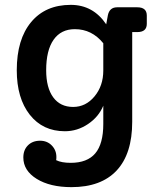

<svg xmlns="http://www.w3.org/2000/svg" viewBox="-20 -530 657 790"><path d="M545 -500Q584 -500 584 -466V-432Q584 -398 545 -398H524V-29Q524 103 460 171.5Q396 240 274 240Q186 240 131 206Q76 172 76 118Q76 87 95 68Q114 49 145 49Q174 49 193 68.5Q212 88 212 116Q212 125 211 129Q233 140 271 140Q339 140 372 101Q405 62 405 -20V-95Q386 -49 342 -19.5Q298 10 247 10Q156 10 102.5 -58Q49 -126 49 -241Q49 -368 108 -439Q167 -510 271 -510Q363 -510 417 -430L424 -468Q431 -500 462 -500ZM281 -90Q333 -90 369 -133.5Q405 -177 405 -240V-352Q358 -410 288 -410Q231 -410 200.5 -366.5Q170 -323 170 -241Q170 -169 199 -129.5Q228 -90 281 -90Z"/></svg>

Font: Solway Medium
Style: Regular
Weight: 500
Designer: Mariya V. Pigoulevskaya
Foundry: The Northern Block Ltd.
Version: Version 1.000;hotconv 1.0.109;makeotfexe 2.5.65596